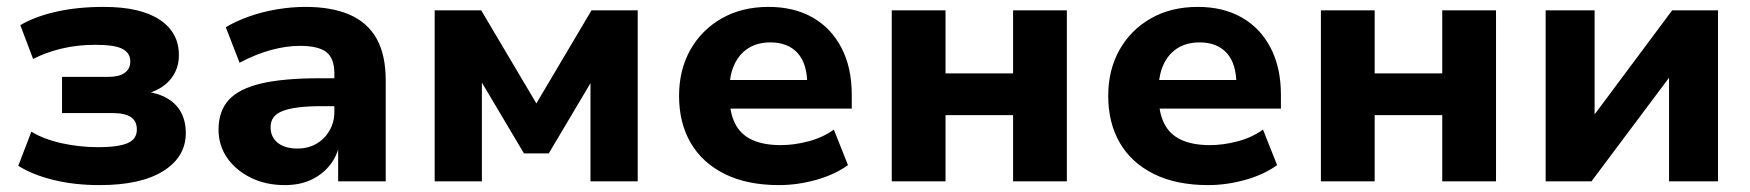

<svg xmlns="http://www.w3.org/2000/svg" viewBox="-20 -526 5076 557"><path d="M269 11Q196 11 135 -4Q74 -19 33 -45L71 -144Q107 -122 159 -110.5Q211 -99 265 -99Q322 -99 349.5 -110.5Q377 -122 377 -150Q377 -175 359.5 -186.5Q342 -198 306 -198H160V-303H295Q325 -303 341.5 -314.5Q358 -326 358 -348Q358 -372 335.5 -384Q313 -396 257 -396Q204 -396 158.5 -385Q113 -374 76 -355L39 -453Q81 -478 143 -492Q205 -506 281 -506Q387 -506 443 -469Q499 -432 499 -366Q499 -324 473 -294Q447 -264 400 -253V-261Q439 -256 465.5 -240.5Q492 -225 505.5 -199.5Q519 -174 519 -140Q519 -71 454 -30Q389 11 269 11Z M806 11Q751 11 707.5 -10.5Q664 -32 639 -68Q614 -104 614 -150Q614 -204 644 -236.5Q674 -269 738.5 -284Q803 -299 909 -299H968V-218H913Q874 -218 846 -214.5Q818 -211 800 -204Q782 -197 773.5 -185.5Q765 -174 765 -157Q765 -128 786 -111.5Q807 -95 843 -95Q873 -95 897 -108.5Q921 -122 935.5 -146.5Q950 -171 950 -202V-313Q950 -357 926.5 -375Q903 -393 850 -393Q811 -393 766.5 -381Q722 -369 675 -344L635 -447Q665 -465 703.5 -478.5Q742 -492 784 -499Q826 -506 866 -506Q942 -506 994 -483.5Q1046 -461 1072.5 -414Q1099 -367 1099 -292V0H961V-99H963Q954 -66 932.5 -41.5Q911 -17 879.5 -3Q848 11 806 11Z M1241 0V-496H1376L1536 -226L1696 -496H1830V0H1693V-310H1708L1572 -81H1500L1364 -310H1378V0Z M2240 11Q2148 11 2083 -21Q2018 -53 1984 -111Q1950 -169 1950 -248Q1950 -323 1982.5 -381Q2015 -439 2073.5 -472.5Q2132 -506 2210 -506Q2283 -506 2337 -475.5Q2391 -445 2421 -387.5Q2451 -330 2451 -251V-211H2076V-294H2336L2322 -279Q2322 -341 2294 -372Q2266 -403 2215 -403Q2178 -403 2151.5 -386.5Q2125 -370 2110.5 -339Q2096 -308 2096 -263V-252Q2096 -201 2112 -168.5Q2128 -136 2161.5 -120.5Q2195 -105 2245 -105Q2284 -105 2325.5 -116Q2367 -127 2399 -150L2440 -47Q2401 -19 2347 -4Q2293 11 2240 11Z M2567 0V-496H2723V-313H2919V-496H3075V0H2919V-192H2723V0Z M3485 11Q3393 11 3328 -21Q3263 -53 3229 -111Q3195 -169 3195 -248Q3195 -323 3227.5 -381Q3260 -439 3318.5 -472.5Q3377 -506 3455 -506Q3528 -506 3582 -475.5Q3636 -445 3666 -387.5Q3696 -330 3696 -251V-211H3321V-294H3581L3567 -279Q3567 -341 3539 -372Q3511 -403 3460 -403Q3423 -403 3396.5 -386.5Q3370 -370 3355.5 -339Q3341 -308 3341 -263V-252Q3341 -201 3357 -168.5Q3373 -136 3406.5 -120.5Q3440 -105 3490 -105Q3529 -105 3570.5 -116Q3612 -127 3644 -150L3685 -47Q3646 -19 3592 -4Q3538 11 3485 11Z M3812 0V-496H3968V-313H4164V-496H4320V0H4164V-192H3968V0Z M4464 0V-496H4606V-174H4591L4831 -496H4964V0H4822V-322H4838L4597 0Z"/></svg>

Font: Nunito Sans 10pt ExtraBold
Style: Regular
Weight: 800
Designer: Vernon Adams
Foundry: Vernon Adams
Version: Version 3.101;gftools[0.9.27]